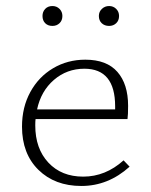

<svg xmlns="http://www.w3.org/2000/svg" viewBox="-20 -613 502 637"><path d="M121 -560Q121 -574 130 -583.5Q139 -593 154 -593Q168 -593 177.5 -583.5Q187 -574 187 -560Q187 -545 177.5 -536Q168 -527 154 -527Q139 -527 130 -536Q121 -545 121 -560ZM308 -560Q308 -574 318 -583.5Q328 -593 342 -593Q356 -593 365.5 -583.5Q375 -574 375 -560Q375 -545 365.5 -536Q356 -527 342 -527Q327 -527 317.5 -536Q308 -545 308 -560ZM410 -60Q339 4 250 4Q162 4 107.5 -49.5Q53 -103 53 -193Q53 -257 80.5 -307.5Q108 -358 156 -386.5Q204 -415 263 -415Q334 -415 369.5 -374.5Q405 -334 405 -262Q405 -231 403 -218H98Q97 -211 97 -197Q97 -120 140.5 -73.5Q184 -27 256 -27Q330 -27 390 -81ZM103 -250H362V-260Q362 -385 260 -385Q202 -385 159 -348Q116 -311 103 -250Z"/></svg>

Font: Ysabeau Infant Light
Style: Regular
Weight: 300
Designer: Christian Thalmann (Catharsis Fonts)
Version: Version 0.003